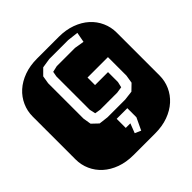

<svg xmlns="http://www.w3.org/2000/svg" viewBox="-182 -805 941 941"><g transform="rotate(-45 289.0 -334.5)"><path d="M325.2 -58.1 355 -121.1V-184.1H281.2V-121.1H313L293.9 -71.8ZM255.9 -574.2H382.8L433.1 -565.9L442.9 -618.2L386.2 -625H254.9L205.1 -617.2L173.8 -585.9L167 -544.9V-299.8L173.8 -257.8L206.1 -227.1L254.9 -221.2H377L426.3 -227.1L458 -257.8L464.8 -299.8V-428.2H323.2V-376H413.1V-307.1Q410.6 -299.3 409.7 -292.5Q408.7 -285.6 406.2 -277.8L374 -272.9H255.9L226.1 -277.8L219.2 -309.1V-540L224.1 -566.9ZM364.3 -668.9Q413.6 -668.9 453.6 -654.3Q493.7 -639.6 521.7 -614.3Q549.8 -588.9 564.9 -554.9Q580.1 -521 580.1 -482.9V-186Q580.1 -147.9 564.9 -114Q549.8 -80.1 521.7 -54.7Q493.7 -29.3 453.6 -14.6Q413.6 0 364.3 0H213.9Q164.6 0 124.5 -14.6Q84.5 -29.3 56.4 -54.7Q28.3 -80.1 13.2 -114Q-2 -147.9 -2 -186V-482.9Q-2 -521 13.2 -554.9Q28.3 -588.9 56.4 -614.3Q84.5 -639.6 124.5 -654.3Q164.6 -668.9 213.9 -668.9Z"/></g></svg>

Font: Monofett
Style: Regular
Weight: 400
Designer: vernon adams
Foundry: vernon adams
Version: Version 1.000